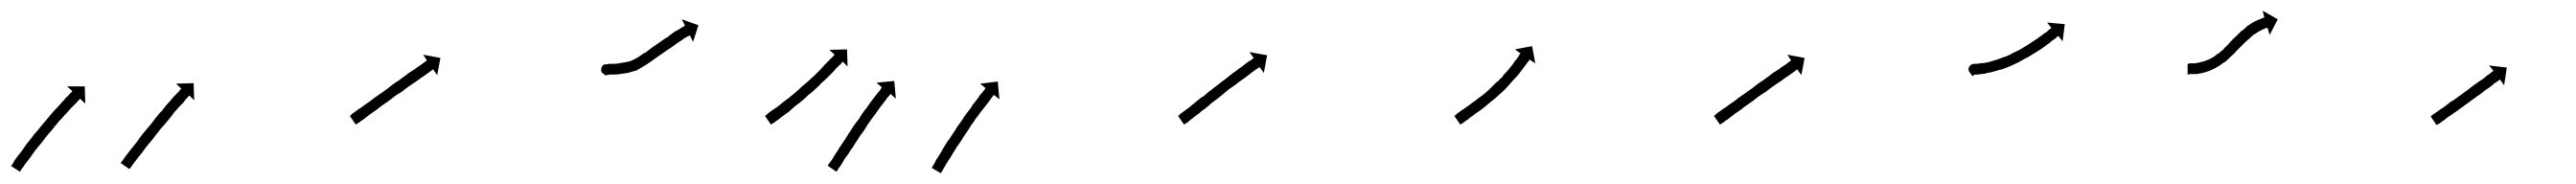

<svg xmlns="http://www.w3.org/2000/svg" viewBox="-35 -307 4802 343"><path d="M-13 1Q-12 -1 -10 -4Q-10 -4 -10 -4Q-10 -4 -10 -4Q-10 -4 -10 -4Q-10 -4 -10 -4Q-8 -8 -5 -12Q-5 -12 -5 -12Q-5 -12 -5 -12Q-5 -12 -5 -12Q-5 -12 -5 -12Q-2 -16 2 -21Q6 -26 10 -32Q14 -38 19 -44Q24 -50 29 -57Q35 -63 40 -70Q45 -76 51 -83Q56 -89 61 -95Q66 -101 71 -106Q76 -111 80 -116Q85 -121 88 -125Q92 -128 94 -131Q97 -134 98 -135Q99 -136 100 -137L90 -146H123L124 -114L114 -123Q113 -122 113 -121Q111 -120 109 -117Q106 -114 103 -111Q99 -107 95 -103Q91 -98 86 -93Q81 -87 76 -82Q71 -76 66 -70Q61 -63 55 -57Q50 -51 45 -44Q40 -38 35 -32Q30 -26 26 -20Q22 -14 18 -9Q14 -4 11 0Q11 0 11 0Q11 0 11 0Q11 0 11 0Q11 0 11 0Q9 4 6 7Q6 7 6 7Q6 7 6 7Q6 7 6 7Q6 7 6 7Q4 10 3 12Q3 13 2 13L-15 2Q-14 2 -13 1ZM191 -5Q193 -7 195 -10Q197 -13 200 -17Q203 -21 207 -26Q211 -31 215 -36Q220 -42 224 -48Q229 -55 234 -61Q239 -67 245 -74Q250 -80 255 -87Q260 -93 265 -99H266Q270 -105 275 -111Q280 -116 284 -121Q288 -126 292 -130Q295 -133 298 -136Q300 -139 301 -140Q302 -141 303 -142L293 -151L326 -152L327 -120L318 -129Q317 -128 316 -127Q315 -125 312 -123Q310 -120 307 -116Q303 -112 299 -108Q295 -103 290 -98Q286 -92 281 -86Q276 -80 271 -74Q265 -68 260 -61Q255 -55 250 -48Q245 -42 240 -36Q235 -30 231 -24Q227 -19 223 -14Q219 -9 216 -5Q213 -1 211 2Q209 5 207 7Q207 8 206 8L190 -3Q191 -4 191 -5Z M619 -92Q620 -94 623 -96Q626 -98 630 -101Q634 -104 639 -107Q644 -111 650 -115Q655 -118 662 -124Q669 -129 675 -133Q682 -138 689 -143Q695 -148 702 -153Q709 -157 715 -162Q721 -166 727 -171Q733 -175 738 -178Q743 -182 748 -185Q752 -188 755 -190Q757 -192 759 -193Q760 -194 761 -194L754 -205L786 -199L780 -167L772 -178Q772 -177 771 -177Q769 -175 766 -173Q763 -171 759 -168Q755 -165 750 -162Q745 -158 739 -154Q733 -150 727 -146Q720 -141 714 -136Q707 -132 700 -127Q694 -122 687 -117Q681 -113 674 -108Q667 -102 662 -99Q656 -95 651 -91Q646 -87 642 -84Q638 -82 635 -79Q632 -77 630 -76Q629 -75 628 -75L617 -91Q618 -92 619 -92Z M1091 -169Q1084 -172 1086 -180Q1088 -188 1096 -187Q1097 -187 1101 -188Q1101 -188 1101 -188Q1101 -188 1101 -188Q1101 -188 1101 -188Q1101 -188 1101 -188Q1104 -188 1109 -188Q1109 -188 1109 -188Q1109 -188 1109 -188Q1109 -188 1109 -188Q1109 -188 1109 -188Q1114 -188 1119 -189Q1119 -189 1119 -189Q1119 -189 1119 -189Q1119 -189 1119 -189Q1119 -189 1119 -189Q1125 -190 1131 -191Q1131 -191 1131 -191Q1131 -191 1131 -191Q1131 -191 1131 -191Q1131 -191 1131 -191Q1137 -192 1143 -194Q1143 -194 1142.5 -194Q1142 -194 1142 -194Q1142 -194 1142 -194Q1142 -194 1142 -194Q1147 -196 1154 -200Q1154 -200 1154 -200Q1154 -200 1154 -200Q1154 -200 1154 -200Q1154 -200 1154 -200Q1160 -204 1167 -209Q1167 -209 1167 -208.5Q1167 -208 1167 -208Q1167 -208 1167 -208Q1167 -208 1167 -208Q1172 -212 1180 -218Q1187 -223 1193 -227Q1193 -227 1193 -227Q1193 -227 1193 -227Q1193 -227 1193 -227Q1193 -227 1193 -227Q1200 -232 1206 -236Q1206 -236 1206 -236Q1206 -236 1206 -236Q1206 -236 1206 -236Q1206 -236 1206 -236Q1209 -237 1211 -239Q1213 -241 1216 -243Q1216 -243 1216 -243Q1216 -243 1216 -243Q1216 -243 1216 -243Q1216 -243 1216 -243Q1221 -247 1226 -250Q1226 -250 1226 -250Q1226 -250 1226 -250Q1226 -250 1226.5 -250Q1227 -250 1227 -250Q1231 -253 1235 -255Q1235 -255 1235 -255Q1235 -255 1235 -255Q1235 -255 1235 -255Q1235 -255 1235 -255Q1238 -257 1240 -258Q1240 -258 1240 -258Q1240 -258 1240 -258Q1240 -258 1240 -258Q1240 -258 1240 -258Q1241 -259 1242 -259L1236 -271L1267 -260L1257 -229L1251 -241Q1250 -241 1249 -240Q1249 -240 1249 -240Q1249 -240 1249 -240Q1249 -240 1249 -240Q1249 -240 1249 -240Q1247 -239 1244 -238Q1244 -238 1244 -238Q1244 -238 1244 -238Q1244 -238 1244.5 -238Q1245 -238 1245 -238Q1241 -236 1237 -233Q1237 -233 1237 -233Q1237 -233 1237 -233Q1237 -233 1237 -233Q1237 -233 1237 -233Q1233 -230 1228 -227Q1228 -227 1228 -227Q1228 -227 1228 -227Q1228 -227 1228 -227Q1228 -227 1228 -227Q1225 -225 1222.5 -223Q1220 -221 1217 -219Q1217 -219 1217 -219Q1217 -219 1217 -219Q1217 -219 1217 -219Q1217 -219 1217 -219Q1211 -215 1205 -211Q1205 -211 1205 -211Q1205 -211 1205 -211Q1205 -211 1205 -211Q1205 -211 1205 -211Q1199 -207 1192 -202Q1184 -196 1178 -192Q1178 -192 1178 -192Q1178 -192 1178 -192Q1178 -192 1178 -192Q1178 -192 1178 -192Q1171 -187 1164 -183Q1164 -183 1164 -183Q1164 -183 1164 -183Q1164 -183 1164 -183Q1164 -183 1164 -183Q1156 -178 1150 -175Q1150 -175 1150 -175Q1150 -175 1150 -175Q1149 -175 1149 -175Q1149 -175 1149 -175Q1142 -173 1135 -171Q1135 -171 1135 -171Q1135 -171 1135 -171Q1135 -171 1135 -171Q1135 -171 1135 -171Q1128 -170 1121 -169Q1121 -169 1121 -169Q1121 -169 1121 -169Q1121 -169 1121 -169Q1121 -169 1121 -169Q1115 -168 1110 -168Q1110 -168 1110 -168Q1110 -168 1110 -168Q1110 -168 1110 -168Q1110 -168 1110 -168Q1105 -168 1101 -168Q1101 -168 1101 -168Q1101 -168 1101 -168Q1101 -168 1101 -168Q1101 -168 1101 -168Q1098 -167 1096 -167Q1088 -168 1091 -179Q1094 -190 1100 -186Q1106 -183 1110 -176L1093 -166Q1092 -168 1091 -169Z M1393 -92Q1395 -94 1397 -96Q1400 -98 1404 -101Q1408 -104 1413 -107Q1413 -107 1413 -107Q1413 -107 1413 -107Q1413 -107 1413 -107Q1413 -107 1413 -107Q1418 -111 1423 -115Q1423 -115 1423 -115Q1423 -115 1423 -115Q1423 -115 1423 -115Q1423 -115 1423 -115Q1429 -120 1435 -124Q1435 -124 1435 -124Q1435 -124 1435 -124Q1435 -124 1435 -124Q1435 -124 1435 -124Q1441 -129 1447 -134Q1447 -134 1447 -134Q1447 -134 1447 -134Q1447 -134 1447 -134Q1447 -134 1447 -134Q1453 -139 1459 -145Q1459 -145 1459 -145Q1459 -145 1459 -145Q1459 -145 1459 -145Q1459 -145 1459 -145Q1465 -150 1471 -155Q1471 -155 1471 -155Q1471 -155 1471 -155Q1471 -155 1471 -155Q1471 -155 1471 -155Q1477 -161 1483 -166Q1483 -166 1483 -166Q1483 -166 1483 -166Q1483 -166 1483 -166Q1483 -166 1483 -166Q1488 -171 1493 -176Q1493 -176 1493 -176Q1493 -176 1493 -176Q1493 -176 1493 -176Q1493 -176 1493 -176Q1498 -181 1502 -186Q1506 -190 1510 -194Q1513 -197 1516 -200Q1518 -202 1520 -204Q1520 -205 1521 -205L1511 -214L1544 -215L1545 -183L1536 -192Q1535 -191 1534 -190Q1533 -188 1531 -186H1530Q1528 -183 1524 -180Q1521 -176 1517 -172Q1512 -167 1507 -162Q1507 -162 1507 -162Q1507 -162 1507 -162Q1507 -162 1507 -162Q1507 -162 1507 -162Q1502 -157 1496 -152Q1496 -152 1496 -152Q1496 -152 1496 -152Q1496 -152 1496 -152Q1496 -152 1496 -152Q1491 -146 1485 -141Q1485 -141 1485 -141Q1485 -141 1485 -141Q1485 -141 1485 -141Q1485 -141 1485 -141Q1479 -135 1472 -130Q1472 -130 1472 -130Q1472 -130 1472 -130Q1472 -130 1472 -130Q1472 -130 1472 -130Q1466 -124 1460 -119Q1460 -119 1460 -119Q1460 -119 1460 -119Q1460 -119 1460 -119Q1460 -119 1460 -119Q1454 -114 1447 -109Q1447 -109 1447 -109Q1447 -109 1447 -109Q1447 -109 1447 -109Q1447 -109 1447 -109Q1441 -104 1436 -99Q1436 -99 1436 -99Q1436 -99 1436 -99Q1436 -99 1436 -99Q1436 -99 1436 -99Q1430 -95 1425 -91Q1425 -91 1425 -91Q1425 -91 1425 -91Q1425 -91 1425 -91Q1425 -91 1425 -91Q1420 -88 1416 -84Q1412 -82 1409 -79Q1406 -77 1404 -76Q1403 -75 1402 -75L1391 -91Q1392 -92 1393 -92ZM1509 0Q1510 -1 1512 -4Q1514 -7 1517 -11Q1519 -15 1523 -21Q1526 -25 1530 -32Q1534 -38 1538 -44Q1543 -51 1547 -58Q1552 -65 1556 -72Q1561 -79 1566 -85Q1570 -92 1575 -99Q1580 -105 1584 -111Q1588 -117 1592 -122Q1596 -127 1599 -131Q1602 -135 1605 -138Q1607 -141 1608 -143Q1609 -144 1609 -144L1599 -153L1632 -156L1635 -123L1625 -132Q1624 -131 1624 -130Q1622 -128 1620 -126Q1618 -123 1615 -119Q1612 -115 1608 -110Q1604 -105 1600 -99Q1596 -93 1591 -87Q1587 -81 1582 -74Q1578 -67 1573 -60Q1568 -54 1564 -47Q1559 -40 1555 -33Q1551 -28 1547 -21Q1542 -14 1539 -10Q1536 -4 1533 0Q1531 4 1528 7Q1527 10 1525 12Q1525 13 1524 13L1508 2Q1508 1 1509 0ZM1703 4Q1704 2 1706 -1Q1708 -4 1710 -9Q1713 -13 1716 -18Q1720 -24 1723 -30Q1727 -36 1731 -43Q1736 -49 1740 -56Q1745 -63 1749 -70Q1754 -77 1759 -84Q1763 -91 1768 -97Q1773 -104 1777 -109V-110Q1781 -115 1785 -120Q1789 -125 1792 -130Q1795 -133 1798 -137Q1800 -139 1801 -141Q1802 -142 1802 -143L1792 -151L1825 -155L1828 -122L1818 -130Q1817 -129 1817 -129Q1815 -127 1813 -124Q1811 -121 1808 -117Q1805 -113 1801 -108Q1797 -103 1793 -98Q1789 -92 1784 -86Q1780 -79 1775 -73Q1771 -66 1766 -59Q1761 -52 1757 -45Q1752 -38 1748 -32Q1744 -25 1740 -19Q1737 -13 1733 -8Q1730 -3 1727 2Q1725 6 1723 9Q1721 12 1720 14Q1719 15 1719 16L1702 6Q1702 5 1703 4Z M2163 -92Q2164 -94 2167 -96Q2167 -96 2167 -96Q2167 -96 2167 -96Q2167 -96 2167 -96Q2167 -96 2167 -96Q2170 -98 2174 -101Q2174 -101 2174 -101Q2174 -101 2174 -101Q2174 -101 2174 -101Q2174 -101 2174 -101Q2178 -104 2182 -107Q2187 -111 2193 -116Q2198 -120 2204 -125Q2208 -127 2211 -129.5Q2214 -132 2217 -135Q2224 -140 2230 -145Q2237 -150 2243 -155Q2250 -160 2256 -165Q2262 -170 2268 -174Q2274 -179 2279 -182Q2284 -186 2288 -189Q2292 -192 2295 -194H2296Q2298 -196 2300 -197V-198Q2301 -198 2302 -199L2294 -210L2327 -204L2321 -171L2313 -182Q2312 -182 2312 -181Q2310 -180 2307 -178Q2304 -176 2300 -173Q2296 -170 2291 -166Q2286 -162 2280 -158Q2274 -154 2268 -149Q2262 -145 2255 -140Q2249 -135 2242 -129Q2236 -124 2229 -119Q2226 -117 2223 -114.5Q2220 -112 2217 -109Q2211 -104 2205 -100Q2200 -95 2195 -92Q2190 -88 2186 -85Q2186 -85 2186 -85Q2186 -85 2186 -85Q2186 -85 2186 -85Q2186 -85 2186 -85Q2182 -82 2179 -79Q2179 -79 2179 -79Q2179 -79 2179 -79Q2179 -79 2179 -79Q2179 -79 2179 -79Q2176 -77 2174 -76Q2173 -75 2172 -75L2161 -91Q2162 -92 2163 -92Z M2678 -92Q2680 -94 2682 -96Q2686 -98 2689 -101Q2694 -104 2698 -107Q2704 -111 2709 -115Q2709 -115 2709 -115Q2709 -115 2709 -115Q2709 -115 2709 -115Q2709 -115 2709 -115Q2715 -119 2721 -124Q2721 -124 2721 -124Q2721 -124 2721 -124Q2721 -124 2721 -124Q2721 -124 2721 -124Q2727 -128 2733 -133Q2733 -133 2733 -133Q2733 -133 2733 -133Q2733 -133 2733 -133Q2733 -133 2733 -133Q2739 -138 2745 -144Q2745 -144 2745 -144Q2745 -144 2745 -144Q2745 -144 2745 -144Q2745 -144 2745 -144Q2750 -149 2756 -155Q2756 -155 2756 -154.5Q2756 -154 2756 -154Q2756 -154 2756 -154Q2756 -154 2756 -154Q2761 -160 2767 -165Q2767 -165 2767 -165Q2767 -165 2767 -165Q2766 -165 2766 -165Q2766 -165 2766 -165Q2771 -171 2776 -176Q2776 -176 2776 -176Q2776 -176 2776 -176Q2776 -176 2776 -176Q2776 -176 2776 -176Q2780 -181 2784 -186Q2784 -186 2784 -186Q2784 -186 2784 -186Q2784 -186 2784 -186Q2784 -186 2784 -186Q2787 -190 2790 -195Q2790 -195 2790 -195Q2790 -195 2790 -195Q2790 -195 2790 -194.5Q2790 -194 2790 -194Q2793 -198 2795 -201Q2795 -201 2795 -201Q2795 -201 2795 -201Q2795 -201 2795 -201Q2795 -201 2795 -201Q2797 -204 2798 -206Q2799 -207 2800 -207L2789 -215L2821 -221L2827 -189L2816 -196Q2816 -195 2815 -194Q2814 -192 2812 -190Q2812 -190 2812 -190Q2812 -190 2812 -190Q2812 -190 2812 -190Q2812 -190 2812 -190Q2809 -186 2807 -183Q2807 -183 2807 -183Q2807 -183 2807 -183Q2807 -183 2807 -183Q2807 -183 2807 -183Q2803 -178 2800 -174Q2800 -174 2800 -174Q2800 -174 2800 -174Q2800 -174 2800 -174Q2800 -174 2800 -174Q2796 -168 2791 -163Q2791 -163 2791 -163Q2791 -163 2791 -163Q2791 -163 2791 -163Q2791 -163 2791 -163Q2786 -158 2781 -152Q2781 -152 2781 -152Q2781 -152 2781 -152Q2781 -152 2781 -152Q2781 -152 2781 -152Q2776 -146 2770 -140Q2770 -140 2770 -140Q2770 -140 2770 -140Q2770 -140 2770 -140Q2770 -140 2770 -140Q2764 -134 2758 -129Q2758 -129 2758 -129Q2758 -129 2758 -129Q2758 -129 2758 -129Q2758 -129 2758 -129Q2752 -123 2745 -118Q2745 -118 2745 -118Q2745 -118 2745 -118Q2745 -118 2745 -118Q2745 -118 2745 -118Q2739 -113 2733 -108Q2733 -108 2733 -108Q2733 -108 2733 -108Q2733 -108 2733 -108Q2733 -108 2733 -108Q2727 -103 2721 -99Q2721 -99 2721 -99Q2721 -99 2721 -99Q2721 -99 2721 -99Q2721 -99 2721 -99Q2715 -95 2710 -91Q2705 -88 2701 -84Q2697 -82 2694 -79Q2691 -77 2689 -76Q2688 -75 2687 -75L2676 -91Q2677 -92 2678 -92Z M3162 -92Q3163 -94 3166 -96Q3169 -98 3173 -101Q3177 -104 3182 -107Q3187 -111 3193 -115Q3198 -118 3205 -124Q3212 -129 3218 -133Q3225 -138 3232 -143Q3238 -148 3245 -153Q3252 -157 3258 -162Q3264 -166 3270 -171Q3276 -175 3281 -178Q3286 -182 3291 -185Q3295 -188 3298 -190Q3300 -192 3302 -193Q3303 -194 3304 -194L3297 -205L3329 -199L3323 -167L3315 -178Q3315 -177 3314 -177Q3312 -175 3309 -173Q3306 -171 3302 -168Q3298 -165 3293 -162Q3288 -158 3282 -154Q3276 -150 3270 -146Q3263 -141 3257 -136Q3250 -132 3243 -127Q3237 -122 3230 -117Q3224 -113 3217 -108Q3210 -102 3205 -99Q3199 -95 3194 -91Q3189 -87 3185 -84Q3181 -82 3178 -79Q3175 -77 3173 -76Q3172 -75 3171 -75L3160 -91Q3161 -92 3162 -92Z M3636 -173Q3633 -178 3636 -183Q3640 -188 3645 -188Q3647 -188 3649 -188Q3649 -188 3649 -188Q3649 -188 3649 -188Q3649 -188 3649 -188Q3649 -188 3649 -188Q3652 -188 3656 -189Q3656 -189 3656 -189Q3656 -189 3656 -189Q3656 -189 3656 -189Q3656 -189 3656 -189Q3661 -189 3666 -190Q3666 -190 3666 -190Q3666 -190 3666 -190Q3666 -190 3666 -190Q3666 -190 3666 -190Q3672 -191 3678 -193Q3678 -193 3678 -193Q3678 -193 3678 -193Q3678 -193 3678 -193Q3678 -193 3678 -193Q3684 -195 3691 -197Q3691 -197 3691 -197Q3691 -197 3691 -197Q3691 -197 3691 -197Q3691 -197 3691 -197Q3698 -200 3705 -202Q3705 -202 3705 -202Q3705 -202 3705 -202Q3705 -202 3705 -202Q3705 -202 3705 -202Q3712 -205 3719 -209Q3719 -209 3719 -209Q3719 -209 3719 -209Q3719 -209 3719 -209Q3719 -209 3719 -209Q3726 -212 3733 -216Q3733 -216 3733 -216Q3733 -216 3733 -216Q3733 -216 3733 -216Q3733 -216 3733 -216Q3739 -220 3746 -224Q3746 -224 3746 -224Q3746 -224 3746 -224Q3746 -224 3746 -224Q3746 -224 3746 -224Q3752 -228 3758 -232Q3758 -232 3758 -232Q3758 -232 3758 -232Q3758 -232 3758 -232Q3758 -232 3758 -232Q3763 -235 3768 -239Q3768 -239 3768 -239Q3768 -239 3768 -239Q3768 -239 3768 -239Q3768 -239 3768 -239Q3773 -242 3777 -246Q3777 -246 3777 -245.5Q3777 -245 3777 -245Q3777 -245 3777 -245Q3777 -245 3777 -245Q3781 -248 3784 -251Q3784 -251 3784 -251Q3784 -251 3784 -251Q3784 -251 3784 -251Q3784 -251 3784 -251Q3786 -253 3788 -254Q3789 -255 3789 -255L3781 -265L3814 -262L3810 -230L3802 -240Q3801 -239 3800 -239Q3799 -237 3796 -235Q3796 -235 3796 -235Q3796 -235 3796 -235Q3796 -235 3796 -235Q3796 -235 3796 -235Q3793 -233 3789 -230Q3789 -230 3789 -230Q3789 -230 3789 -230Q3789 -230 3789 -230Q3789 -230 3789 -230Q3785 -226 3780 -223Q3780 -223 3780 -223Q3780 -223 3780 -223Q3780 -223 3780 -223Q3780 -223 3780 -223Q3775 -219 3769 -215Q3769 -215 3769 -215Q3769 -215 3769 -215Q3769 -215 3769 -215Q3769 -215 3769 -215Q3763 -211 3756 -207Q3756 -207 3756 -207Q3756 -207 3756 -207Q3756 -207 3756 -207Q3756 -207 3756 -207Q3750 -203 3743 -199Q3743 -199 3743 -199Q3743 -199 3742 -199Q3742 -199 3742 -199Q3742 -199 3742 -199Q3735 -195 3728 -191Q3728 -191 3728 -191Q3728 -191 3728 -191Q3728 -191 3728 -191Q3728 -191 3728 -191Q3720 -187 3713 -184Q3713 -184 3713 -184Q3713 -184 3713 -184Q3713 -184 3713 -184Q3713 -184 3713 -184Q3705 -181 3698 -178Q3698 -178 3698 -178Q3698 -178 3698 -178Q3698 -178 3697.5 -178Q3697 -178 3697 -178Q3690 -176 3683 -174Q3683 -174 3683 -174Q3683 -174 3683 -174Q3683 -174 3683 -174Q3683 -174 3683 -174Q3676 -172 3670 -171Q3670 -171 3670 -171Q3670 -171 3670 -171Q3670 -171 3670 -171Q3670 -171 3670 -171Q3664 -169 3659 -169Q3659 -169 3659 -169Q3659 -169 3659 -169Q3658 -169 3658 -169Q3658 -169 3658 -169Q3654 -168 3650 -168Q3650 -168 3650 -168Q3650 -168 3650 -168Q3650 -168 3649.5 -168Q3649 -168 3649 -168Q3646 -168 3644 -168Q3641 -168 3642 -171.5Q3643 -175 3645 -178Q3647 -181 3649.5 -183Q3652 -185 3653 -183Q3654 -181 3657 -177L3642 -165Q3638 -170 3636 -173Z M4045 -188Q4045 -188 4045 -188Q4045 -188 4045 -188Q4045 -188 4045 -188Q4045 -188 4045 -188Q4046 -189 4047.5 -189Q4049 -189 4050 -189Q4050 -189 4050 -189Q4050 -189 4050 -189Q4050 -189 4050 -189Q4050 -189 4050 -189Q4053 -189 4057 -189Q4057 -189 4057 -189Q4057 -189 4057 -189Q4057 -189 4057 -189Q4057 -189 4057 -189Q4062 -190 4067 -191Q4067 -191 4067 -191Q4067 -191 4067 -191Q4067 -191 4066.5 -191Q4066 -191 4066 -191Q4072 -192 4077 -194Q4077 -194 4077 -194Q4077 -194 4077 -194Q4077 -194 4077 -194Q4077 -194 4077 -194Q4083 -196 4088 -199Q4088 -199 4088 -199Q4088 -199 4088 -199Q4088 -199 4088 -199Q4088 -199 4088 -199Q4094 -202 4099 -207Q4099 -207 4099 -207Q4099 -207 4099 -207Q4099 -207 4099 -206.5Q4099 -206 4099 -206Q4105 -211 4111 -216Q4111 -216 4110.5 -216Q4110 -216 4110 -216Q4110 -216 4110 -216Q4110 -216 4110 -216Q4116 -221 4121 -227Q4128 -235 4133 -239Q4133 -239 4133 -239Q4133 -239 4133 -239Q4133 -239 4133 -239Q4133 -239 4133 -239Q4139 -245 4144 -250Q4144 -250 4144 -250Q4144 -250 4144 -250Q4144 -250 4144.5 -250Q4145 -250 4145 -250Q4151 -255 4156 -260Q4156 -260 4156 -260Q4156 -260 4156 -260Q4156 -260 4156.5 -260Q4157 -260 4157 -260Q4162 -264 4168 -267Q4168 -267 4168 -267Q4168 -267 4168 -267Q4168 -267 4168 -267Q4168 -267 4168 -267Q4173 -269 4177 -271Q4177 -271 4177.5 -271Q4178 -271 4178 -271Q4178 -271 4178 -271Q4178 -271 4178 -271Q4181 -273 4184 -274Q4184 -274 4184 -274Q4184 -274 4184 -274Q4184 -274 4184 -274Q4184 -274 4184 -274Q4185 -274 4186 -274L4183 -287L4211 -271L4196 -242L4192 -255Q4191 -255 4190 -255Q4190 -255 4190 -255Q4190 -255 4190 -255Q4190 -255 4190 -255Q4190 -255 4190 -255Q4188 -254 4185 -253Q4185 -253 4185 -253Q4185 -253 4185 -253Q4185 -253 4185 -253Q4185 -253 4185 -253Q4181 -251 4177 -249Q4177 -249 4177 -249Q4177 -249 4177 -249Q4177 -249 4177 -249Q4177 -249 4177 -249Q4173 -247 4168 -243Q4168 -243 4168 -243Q4168 -243 4168 -243Q4168 -243 4168 -243.5Q4168 -244 4168 -244Q4163 -240 4158 -235Q4158 -235 4158 -235Q4158 -235 4158 -235Q4158 -235 4158 -235Q4158 -235 4158 -235Q4153 -231 4147 -225Q4147 -225 4147 -225Q4147 -225 4147 -225Q4147 -225 4147 -225Q4147 -225 4147 -225Q4143 -221 4136 -214Q4130 -207 4124 -202Q4124 -202 4124 -202Q4124 -202 4124 -202Q4124 -202 4124 -202Q4124 -202 4124 -202Q4118 -196 4112 -191Q4112 -191 4112 -191Q4112 -191 4112 -191Q4112 -191 4111.5 -191Q4111 -191 4111 -191Q4105 -186 4098 -182Q4098 -182 4098 -182Q4098 -182 4098 -182Q4098 -182 4098 -182Q4098 -182 4098 -182Q4091 -178 4084 -175Q4084 -175 4084 -175Q4084 -175 4084 -175Q4084 -175 4084 -175Q4084 -175 4084 -175Q4077 -173 4071 -171Q4071 -171 4071 -171Q4071 -171 4071 -171Q4071 -171 4071 -171Q4071 -171 4071 -171Q4065 -170 4060 -169Q4060 -169 4060 -169Q4060 -169 4060 -169Q4060 -169 4059.5 -169Q4059 -169 4059 -169Q4055 -169 4051 -169Q4051 -169 4051 -169Q4051 -169 4051 -169Q4051 -169 4051 -169Q4051 -169 4051 -169Q4049 -169 4047.5 -169Q4046 -169 4045 -168Q4045 -168 4045 -168Q4045 -168 4045 -168Q4045 -168 4045 -168Q4045 -168 4045 -168Q4044 -168 4043 -168V-188Q4044 -188 4045 -188Z M4497 -91Q4499 -92 4501 -94Q4503 -95 4507 -98Q4511 -101 4514 -103Q4519 -106 4523 -109Q4528 -113 4533 -117Q4539 -120 4544 -124Q4549 -128 4555 -132Q4560 -136 4566 -140Q4571 -144 4576 -148Q4581 -151 4586 -155Q4591 -158 4595 -161Q4599 -164 4602 -167Q4606 -169 4608 -171Q4610 -173 4612 -174Q4612 -174 4613 -175L4605 -185L4638 -181L4633 -148L4625 -159Q4625 -158 4624 -158Q4622 -156 4620 -155Q4617 -153 4614 -151Q4611 -148 4607 -145Q4603 -142 4598 -139Q4593 -135 4588 -131Q4583 -128 4578 -124Q4572 -120 4567 -116Q4561 -112 4556 -108Q4550 -104 4545 -100Q4540 -97 4535 -93Q4530 -90 4526 -87Q4523 -84 4518 -81Q4515 -79 4513 -77Q4510 -76 4509 -75Q4508 -74 4507 -74L4496 -90Q4497 -90 4497 -91Z"/></svg>

Font: FRB American Cursive Just Arrows
Style: Italic
Weight: 400
Italic angle: -25°
Version: Version 2.0;Modular Font Editor K font №1